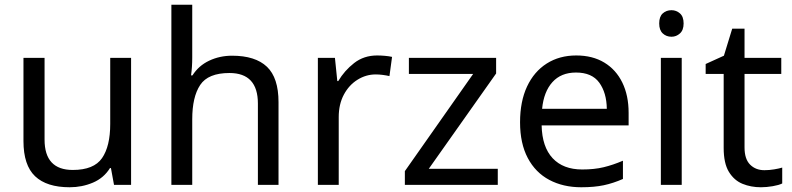

<svg xmlns="http://www.w3.org/2000/svg" viewBox="-20 -780 3342 810"><path d="M533 -536V0H461L448 -71H444Q418 -29 372 -9.5Q326 10 274 10Q177 10 128 -36.5Q79 -83 79 -185V-536H168V-191Q168 -63 287 -63Q376 -63 410.5 -113Q445 -163 445 -257V-536Z M791 -537Q791 -497 786 -462H792Q818 -503 862.5 -524Q907 -545 959 -545Q1057 -545 1106 -498.5Q1155 -452 1155 -349V0H1068V-343Q1068 -472 948 -472Q858 -472 824.5 -421.5Q791 -371 791 -277V0H703V-760H791Z M1571 -546Q1586 -546 1603.5 -544.5Q1621 -543 1634 -540L1623 -459Q1610 -462 1594.5 -464Q1579 -466 1565 -466Q1524 -466 1488 -443.5Q1452 -421 1430.5 -380.5Q1409 -340 1409 -286V0H1321V-536H1393L1403 -438H1407Q1433 -482 1474 -514Q1515 -546 1571 -546Z M2080 0H1688V-58L1976 -468H1705V-536H2073V-470L1789 -68H2080Z M2411 -546Q2480 -546 2529.5 -516Q2579 -486 2605.5 -431.5Q2632 -377 2632 -304V-251H2265Q2267 -160 2311.5 -112.5Q2356 -65 2436 -65Q2487 -65 2526.5 -74.5Q2566 -84 2608 -102V-25Q2567 -7 2527 1.5Q2487 10 2432 10Q2356 10 2297.5 -21Q2239 -52 2206.5 -113.5Q2174 -175 2174 -264Q2174 -352 2203.5 -415Q2233 -478 2286.5 -512Q2340 -546 2411 -546ZM2410 -474Q2347 -474 2310.5 -433.5Q2274 -393 2267 -321H2540Q2539 -389 2508 -431.5Q2477 -474 2410 -474Z M2813 -737Q2833 -737 2848.5 -723.5Q2864 -710 2864 -681Q2864 -653 2848.5 -639Q2833 -625 2813 -625Q2791 -625 2776 -639Q2761 -653 2761 -681Q2761 -710 2776 -723.5Q2791 -737 2813 -737ZM2856 -536V0H2768V-536Z M3205 -62Q3225 -62 3246 -65.5Q3267 -69 3280 -73V-6Q3266 1 3240 5.5Q3214 10 3190 10Q3148 10 3112.5 -4.5Q3077 -19 3055 -55Q3033 -91 3033 -156V-468H2957V-510L3034 -545L3069 -659H3121V-536H3276V-468H3121V-158Q3121 -109 3144.5 -85.5Q3168 -62 3205 -62Z"/></svg>

Font: Noto Sans Living
Style: Regular
Weight: 400
Designer: Monotype Design Team
Foundry: Monotype Imaging Inc.
Version: Version 2.013; ttfautohint (v1.8.4.7-5d5b)